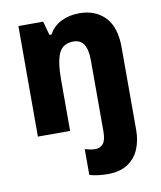

<svg xmlns="http://www.w3.org/2000/svg" viewBox="-88 -629 786 939"><g transform="rotate(-10 305.0 -159.5)"><path d="M370 240Q348 240 323.5 237Q299 234 281 228V100Q295 104 307 106.5Q319 109 333 109Q356 109 371 92Q386 75 386 30V-322Q386 -428 318 -428Q266 -428 246 -387Q226 -346 226 -253V0H66V-549H189L208 -480H218Q241 -521 281 -540Q321 -559 369 -559Q449 -559 497 -509.5Q545 -460 545 -358V53Q545 103 527.5 145.5Q510 188 471.5 214Q433 240 370 240Z"/></g></svg>

Font: Noto Sans Malayalam SemiCondensed ExtraBold
Style: Regular
Weight: 800
Width: 4
Designer: Jelle Bosma - Monotype Design Team
Foundry: Monotype Imaging Inc.
Version: Version 2.104; ttfautohint (v1.8.4.7-5d5b)